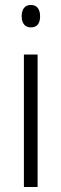

<svg xmlns="http://www.w3.org/2000/svg" viewBox="-20 -751 246 771"><path d="M104 -731Q123 -731 132 -718.5Q141 -706 141 -686Q141 -641 104 -641Q86 -641 76.5 -653Q67 -665 67 -686Q67 -706 76 -718.5Q85 -731 104 -731ZM131 -532V0H76V-532Z"/></svg>

Font: Noto Sans Khmer Condensed Light
Style: Regular
Weight: 300
Width: 3
Designer: Danh Hong and the Monotype Design Team
Foundry: Monotype Imaging Inc.
Version: Version 2.004; ttfautohint (v1.8.4.7-5d5b)